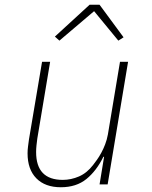

<svg xmlns="http://www.w3.org/2000/svg" viewBox="-20 -776 640 808"><path d="M418 -116H415Q386 -57 343.5 -22.5Q301 12 236 12Q170 12 133 -25.5Q96 -63 96 -131Q96 -145 98 -160Q100 -175 102 -190L157 -516H191L137 -193Q135 -179 133.5 -164Q132 -149 132 -136Q132 -19 244 -19Q279 -19 312.5 -33.5Q346 -48 372 -82Q379 -91 388 -103.5Q397 -116 406 -132.5Q415 -149 422.5 -168.5Q430 -188 434 -210L485 -516H519L433 0H399ZM399 -756 500 -619 478 -605 376 -729 230 -605 211 -622 357 -756Z"/></svg>

Font: IBM Plex Mono ExtraLight
Style: Italic
Weight: 200
Italic angle: -9°
Monospace: yes
Designer: Mike Abbink, Paul van der Laan, Pieter van Rosmalen
Foundry: Bold Monday
Version: Version 2.3